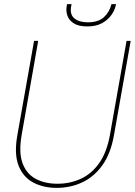

<svg xmlns="http://www.w3.org/2000/svg" viewBox="-20 -898 653 930"><path d="M255 12Q189 12 140 -14.5Q91 -41 69.5 -97Q48 -153 64 -243L145 -700H165L85 -245Q70 -160 89 -108Q108 -56 152.5 -32Q197 -8 258 -8Q320 -8 372.5 -32.5Q425 -57 461.5 -109.5Q498 -162 513 -247L593 -700H613L532 -243Q516 -153 475.5 -97Q435 -41 378 -14.5Q321 12 255 12ZM403 -770Q360 -770 336.5 -785.5Q313 -801 306 -823.5Q299 -846 303 -868L305 -878H327Q315 -833 337.5 -811.5Q360 -790 407 -790Q456 -790 483 -814.5Q510 -839 520 -878H542L540 -869Q535 -847 518.5 -824Q502 -801 473.5 -785.5Q445 -770 403 -770Z"/></svg>

Font: DM Sans 28pt Thin
Style: Italic
Weight: 250
Italic angle: -10°
Version: Version 4.004;gftools[0.9.30]